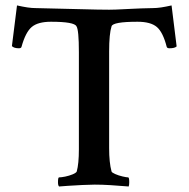

<svg xmlns="http://www.w3.org/2000/svg" viewBox="-20 -676 688 700"><path d="M195.3 3.9Q191.4 0 191.4 -11.7Q191.4 -29.3 195.3 -29.3Q203.1 -29.3 217.8 -32.2Q232.4 -35.2 245.1 -40.5Q257.8 -45.9 259.8 -50.8Q267.6 -79.1 267.6 -131.8V-485.4Q267.6 -567.4 258.8 -580.1Q251 -596.7 166 -596.7Q118.2 -596.7 95.7 -577.6Q73.2 -558.6 58.6 -505.9Q57.6 -500 48.8 -500Q31.2 -500 23.4 -507.8L42 -656.2Q63.5 -651.4 80.1 -648.9Q96.7 -646.5 109.4 -646.5Q197.3 -644.5 250.5 -643.1Q303.7 -641.6 333.5 -641.1Q363.3 -640.6 377.9 -640.6Q392.6 -640.6 401.9 -641.1Q411.1 -641.6 423.8 -642.1Q436.5 -642.6 462.9 -644Q489.3 -645.5 538.1 -646.5Q550.8 -646.5 567.4 -648.9Q584 -651.4 605.5 -656.2L624 -506.8Q617.2 -500 597.7 -500Q589.8 -500 587.9 -504.9Q574.2 -558.6 551.8 -577.6Q529.3 -596.7 481.4 -596.7Q391.6 -596.7 386.7 -580.1Q377.9 -552.7 377.9 -488.3V-135.7Q377.9 -83 386.7 -50.8Q387.7 -46.9 399.9 -41.5Q412.1 -36.1 426.8 -32.7Q441.4 -29.3 447.3 -29.3Q451.2 -29.3 451.2 -11.7Q451.2 -6.8 450.7 -2.9Q450.2 1 449.2 3.9Q413.1 1 382.8 -1Q352.5 -2.9 325.2 -2.9Q307.6 -2.9 279.8 -1.5Q252 0 227.5 1.5Q203.1 2.9 195.3 3.9Z"/></svg>

Font: Crimson Text SemiBold
Style: Regular
Weight: 600
Designer: Sebastian Kosch
Foundry: Sebastian Kosch
Version: Version 1.100; ttfautohint (v1.8.4)